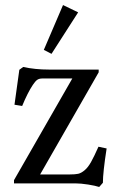

<svg xmlns="http://www.w3.org/2000/svg" viewBox="-20 -723 473 757"><path d="M183.1 -510.7 152.8 -526.4 228.5 -703.1 288.1 -674.3ZM371.1 14.2Q356.9 9.3 327.6 4.6Q298.3 0 276.9 0H35.2V-12.7L265.1 -413.6H147.9Q134.3 -413.6 126.7 -408.2Q119.1 -402.8 109.4 -388.2Q88.9 -357.4 67.4 -305.2L37.1 -310.1L56.2 -447.8L71.3 -459Q118.2 -448.7 172.4 -448.7H369.1V-438L138.2 -35.2H254.9Q276.4 -35.2 288.3 -37.8Q300.3 -40.5 313.7 -51.8Q327.1 -63 339.1 -84.5Q351.1 -106 368.2 -144.5L400.4 -137.7Q385.7 -43 385.7 -2.4Z"/></svg>

Font: Elstob 8pt
Style: Regular
Weight: 400
Designer: Peter S. Baker
Version: Version 1.015